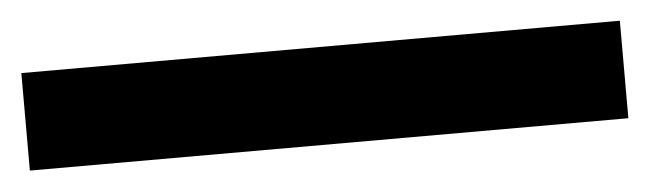

<svg xmlns="http://www.w3.org/2000/svg" viewBox="-25 29 663 196"><g transform="rotate(-5 306.5 127.0)"><path d="M0 176.6V76.7H613.3V176.6Z"/></g></svg>

Font: M PLUS 2 Thin
Style: Regular
Weight: 100
Designer: Coji Morishita
Foundry: UNDERFOREST DESIGN
Version: Version 1.001